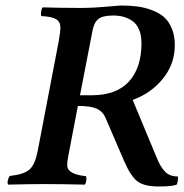

<svg xmlns="http://www.w3.org/2000/svg" viewBox="-20 -674 672 703"><path d="M318.8 -562 272.9 -325.2H315.9Q405.8 -325.2 451.9 -375.2Q498 -425.3 498 -516.1Q498 -545.4 489 -566.2Q480 -586.9 464.1 -597.7Q448.2 -608.4 431.2 -612.8Q414.1 -617.2 394 -617.2Q356.9 -617.2 340.8 -605Q324.7 -592.8 318.8 -562ZM265.1 -286.1 229 -97.2Q226.1 -81.1 226.1 -68.8Q226.1 -36.1 294.9 -28.8Q297.4 -22.5 295.9 -12.7Q294.4 -2.9 291 2Q205.1 0 144 0H142.1Q89.8 0 9.8 2Q6.3 -3.4 8.8 -13.9Q11.2 -24.4 16.1 -29.8Q68.4 -35.6 88.4 -53.7Q108.4 -71.8 118.2 -122.1L194.8 -522Q201.2 -557.6 201.2 -573.2Q201.2 -594.2 185.3 -603.8Q169.4 -613.3 130.9 -615.2Q128.9 -623 130.9 -633.3Q132.8 -643.6 136.2 -647Q204.6 -645 268.1 -645H286.1Q318.4 -645 367.4 -649.4Q416.5 -653.8 421.9 -653.8Q455.1 -653.8 481.9 -650.4Q508.8 -647 535.4 -637.2Q562 -627.4 580.1 -611.8Q598.1 -596.2 609.1 -569.8Q620.1 -543.5 620.1 -508.8Q620.1 -440.4 577.1 -386.7Q534.2 -333 465.8 -308.1L553.2 -98.1Q567.4 -62.5 584.5 -45.2Q601.6 -27.8 631.8 -27.8Q631.8 -6.8 627 2Q611.3 8.8 561 8.8Q509.8 8.8 484.6 -9Q459.5 -26.9 435.1 -83L365.2 -245.1Q355 -267.1 333 -276.6Q311 -286.1 265.1 -286.1Z"/></svg>

Font: Common Serif SemiBold
Style: Italic
Weight: 600
Italic angle: -12°
Designer: Philipp H. Poll, Khaled Hosny
Foundry: Stefan Peev, Context Ltd.
Version: Version 1.026